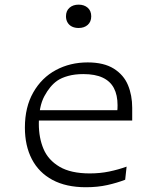

<svg xmlns="http://www.w3.org/2000/svg" viewBox="-20 -774 660 806"><path d="M143 -254.5Q143 -195 162.8 -148.5Q182.5 -102 230 -74Q277.5 -46 357 -46Q400 -46 438.5 -54Q477 -62 511.5 -74.5L505.5 -19.5Q472 -6.5 430.8 2.8Q389.5 12 340.5 12Q257.5 12 200.2 -18.8Q143 -49.5 113.8 -105.8Q84.5 -162 84.5 -238.5Q84.5 -324.5 119.8 -386.2Q155 -448 214.8 -480Q274.5 -512 348 -512Q416 -512 457.8 -485.8Q499.5 -459.5 517.2 -416.8Q535 -374 535 -321.5V-268H136.5V-311.5H489L469 -282.5Q471 -294 472.2 -306Q473.5 -318 473.5 -332Q473.5 -375 458.2 -404Q443 -433 411.2 -448Q379.5 -463 330 -463Q294 -463 266 -455.2Q238 -447.5 220 -435Q189.5 -413.5 166.2 -370.2Q143 -327 143 -254.5ZM257 -705.5Q257 -728.5 271.8 -741.5Q286.5 -754.5 310 -754.5Q333.5 -754.5 348.2 -741.5Q363 -728.5 363 -705.5Q363 -682.5 348.2 -669.5Q333.5 -656.5 310 -656.5Q294.5 -656.5 282.5 -662.2Q270.5 -668 263.8 -679.2Q257 -690.5 257 -705.5Z"/></svg>

Font: Monaspace Argon Var
Style: Regular
Weight: 400
Designer: Riley Cran and the Lettermatic Team
Version: Version 1.000 (Monaspace Argon Var)